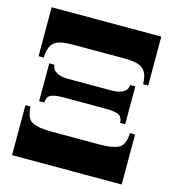

<svg xmlns="http://www.w3.org/2000/svg" viewBox="-101 -749 753 834"><g transform="rotate(15 275.5 -332.5)"><path d="M29 -445V-665H522V-445H499Q498 -484 485 -502.5Q472 -521 447.5 -526.5Q423 -532 385 -532H166Q128 -532 103.5 -526.5Q79 -521 66.5 -502.5Q54 -484 52 -445ZM82 -257V-427H105Q107 -405 126.5 -394Q146 -383 176 -383H375Q405 -383 425 -394Q445 -405 446 -427H469V-257H446Q445 -286 425 -293Q405 -300 375 -300H176Q146 -300 126.5 -293Q107 -286 105 -257ZM29 0V-225H52Q54 -171 81.5 -157Q109 -143 166 -143H385Q442 -143 469.5 -157Q497 -171 499 -225H522V0Z"/></g></svg>

Font: Bona Nova
Style: Bold
Weight: 700
Designer: Mateusz Machalski
Foundry: Capitalics
Version: Version 4.001; ttfautohint (v1.8.3)